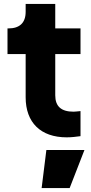

<svg xmlns="http://www.w3.org/2000/svg" viewBox="-20 -690 461 973"><path d="M318 6C341 6 368 3 388 0V-127C375 -126 362 -124 353 -124C290 -124 260 -151 260 -207V-416H388V-546H260V-670H110V-630C110 -574 79 -546 23 -546H18V-416H110V-197C110 -69 186 6 318 6ZM333 263 408 70H215L191 263Z"/></svg>

Font: Plus Jakarta Sans ExtraBold
Style: Regular
Weight: 800
Designer: Gumpita Rahayu
Foundry: Tokotype
Version: Version 2.071;gftools[0.9.30]